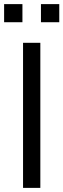

<svg xmlns="http://www.w3.org/2000/svg" viewBox="-21 -913 308 933"><path d="M91 0V-705H175V0ZM178 -805V-893H267V-805ZM-1 -805V-893H88V-805Z"/></svg>

Font: Nunito Sans 12pt ExtraLight 11pt
Style: Regular
Weight: 400
Version: Version 3.101;gftools[0.9.27]